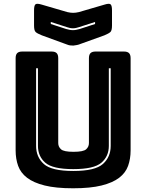

<svg xmlns="http://www.w3.org/2000/svg" viewBox="-20 -997 786 1032"><path d="M682 -189Q682 -143 668.5 -105.5Q655 -68 620.5 -41.5Q586 -15 526 0Q466 15 373 15Q280 15 220 0Q160 -15 125.5 -41.5Q91 -68 77.5 -105.5Q64 -143 64 -189V-684Q64 -703 72.5 -711.5Q81 -720 100 -720H257Q276 -720 284.5 -711.5Q293 -703 293 -684V-228Q293 -208 308 -194.5Q323 -181 375 -181Q428 -181 443 -194.5Q458 -208 458 -228V-684Q458 -703 466.5 -711.5Q475 -720 494 -720H646Q665 -720 673.5 -711.5Q682 -703 682 -684ZM174 -630V-213Q174 -153 215.5 -115.5Q257 -78 374 -78Q491 -78 533 -115.5Q575 -153 575 -213V-630H565V-213Q565 -157 525 -122.5Q485 -88 374 -88Q263 -88 223.5 -122.5Q184 -157 184 -213V-630ZM404 -932 541 -972Q566 -980 574 -974Q582 -968 582 -941V-860Q582 -833 573.5 -825Q565 -817 541 -807L413 -761Q404 -757 393.5 -755Q383 -753 374 -752Q365 -752 357 -753Q349 -754 342 -757L205 -807Q180 -817 171.5 -825Q163 -833 163 -860V-941Q163 -968 171 -974Q179 -980 205 -972L342 -932Q359 -928 373 -928Q387 -928 404 -932ZM253 -879V-868L336 -841Q345 -839 353 -837Q361 -835 372 -835Q383 -835 391 -837Q399 -839 408 -841L491 -868V-879L404 -851Q397 -849 389.5 -847Q382 -845 372 -845Q362 -845 354.5 -847Q347 -849 340 -851Z"/></svg>

Font: Bungee Inline
Style: Regular
Weight: 400
Designer: David Jonathan Ross
Foundry: David Jonathan Ross
Version: Version 1.001;PS 1.0;hotconv 1.0.72;makeotf.lib2.5.5900